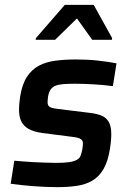

<svg xmlns="http://www.w3.org/2000/svg" viewBox="-20 -763 538 791"><path d="M24 0ZM216 8Q194 8 168.5 7Q143 6 117.5 4Q92 2 68 -0.5Q44 -3 24 -6L39 -101Q53 -100 73.5 -98Q94 -96 118 -95Q142 -94 166 -93Q190 -92 211 -92Q245 -92 265 -95Q285 -98 296.5 -104.5Q308 -111 312 -121.5Q316 -132 319 -147Q322 -164 321.5 -173.5Q321 -183 315.5 -188Q310 -193 299.5 -195.5Q289 -198 272 -200L155 -215Q119 -220 98.5 -231.5Q78 -243 68.5 -261.5Q59 -280 58.5 -306Q58 -332 63 -365Q71 -416 91 -446.5Q111 -477 140.5 -492.5Q170 -508 208.5 -513Q247 -518 292 -518Q314 -518 337 -517Q360 -516 382.5 -513.5Q405 -511 425 -508Q445 -505 460 -502L445 -408Q410 -413 367 -415.5Q324 -418 289 -418Q261 -418 241.5 -416.5Q222 -415 209 -410Q196 -405 188.5 -394Q181 -383 178 -365Q176 -350 176 -341Q176 -332 180.5 -326.5Q185 -321 194.5 -318.5Q204 -316 220 -314L350 -298Q376 -295 395 -288Q414 -281 425 -265.5Q436 -250 438 -222.5Q440 -195 433 -150Q425 -99 407 -67.5Q389 -36 361.5 -19.5Q334 -3 297.5 2.5Q261 8 216 8ZM127 -599ZM127 -599 128 -606 247 -743H366L442 -606L441 -599H360L297 -687L207 -599Z"/></svg>

Font: Azeri Sans SemiBold
Style: Italic
Weight: 600
Designer: Hector Gatti & Omnibus-Type (original fonts) / Cristiano Sobral (main changes and remastering)
Foundry: Omnibus-Type
Version: Version 0.07;August 21, 2020;FontCreator 13.0.0.2681 64-bit;